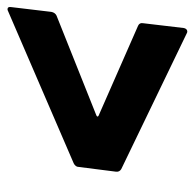

<svg xmlns="http://www.w3.org/2000/svg" viewBox="-24 -536 532 525"><g transform="rotate(-90 242.5 -274.0)"><path d="M413 -30 42 -209Q34 -214 35 -223L48 -325Q48 -334 58 -339L473 -518Q477 -520 479 -520Q487 -520 485 -509L472 -400Q470 -390 462 -386L189 -277Q183 -274 188 -271L434 -163Q443 -159 441 -149L428 -39Q427 -32 422.5 -29.5Q418 -27 413 -30Z"/></g></svg>

Font: Barlow
Style: Bold Italic
Weight: 700
Italic angle: -7°
Designer: Jeremy Tribby
Foundry: Tribby Type
Version: Version 1.422